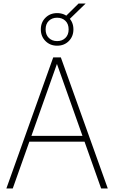

<svg xmlns="http://www.w3.org/2000/svg" viewBox="-20 -1064 644 1084"><path d="M16 0 280.5 -740H323.5L588.5 0H551L295.5 -720H307.5L52 0ZM132.5 -264 142.5 -297H461.5L471.5 -264ZM302.5 -806Q263 -806 236.8 -832.2Q210.5 -858.5 210.5 -898Q210.5 -938 236.8 -964Q263 -990 302.5 -990Q342.5 -990 368.5 -964Q394.5 -938 394.5 -898Q394.5 -858.5 368.5 -832.2Q342.5 -806 302.5 -806ZM302.5 -832Q331 -832 349.2 -849.8Q367.5 -867.5 367.5 -898Q367.5 -929 349.2 -946.5Q331 -964 302.5 -964Q274 -964 255.8 -946.5Q237.5 -929 237.5 -898Q237.5 -867.5 255.8 -849.8Q274 -832 302.5 -832ZM370.5 -954 346.5 -968 423.5 -1044H463.5Z"/></svg>

Font: Encode Sans SC SemiCondensed Thin
Style: Regular
Weight: 250
Width: 4
Designer: Multiple Designers
Foundry: Impallari Type
Version: Version 3.002